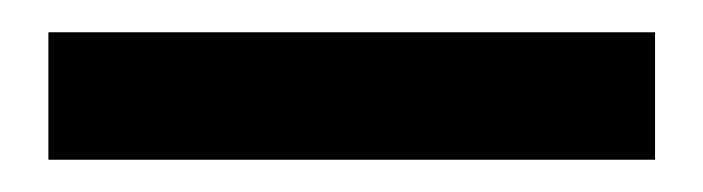

<svg xmlns="http://www.w3.org/2000/svg" viewBox="-20 -20 436 119"><path d="M10 79V0H386V79Z"/></svg>

Font: Atkinson Hyperlegible Pro
Style: Regular
Weight: 400
Designer: Elliott Scott, Megan Eiswerth, Linus Boman, Theodore Petrosky, Jacob Perez
Foundry: Braille Institute
Version: Version 1.5.1